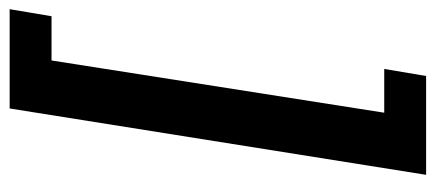

<svg xmlns="http://www.w3.org/2000/svg" viewBox="-330 -466 925 408"><g transform="rotate(90 133.0 -262.5)"><path d="M-51 180 -36 91H58L169 -616H76L91 -705H301L160 180Z"/></g></svg>

Font: Nunito Sans 10pt Condensed
Style: Bold Italic
Weight: 700
Width: 3
Italic angle: -9°
Designer: Vernon Adams
Foundry: Vernon Adams
Version: Version 3.101;gftools[0.9.27]